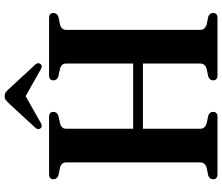

<svg xmlns="http://www.w3.org/2000/svg" viewBox="-83 -841 924 798"><g transform="rotate(-90 379.0 -442.0)"><path d="M243 -71Q243 -52 266 -45L297.5 -38.5Q313 -32.5 313 -18.5Q313 0 292 0H54.5Q33 0 33 -18.5Q33 -32.5 48.5 -38.5L80.5 -45Q103 -52 103 -71V-629.5Q103 -648.5 81.5 -654.5L48.5 -661.5Q33 -667.5 33 -681.5Q33 -700 54.5 -700H292Q313 -700 313 -681.5Q313 -667.5 297.5 -661.5L265 -654.5Q243 -648.5 243 -629.5V-350.5H514V-629.5Q514 -648.5 492.5 -654.5L460 -661.5Q444 -667.5 444 -681.5Q444 -700 465.5 -700H703Q724 -700 724 -681.5Q724 -667.5 708.5 -661.5L676 -654.5Q654 -648.5 654 -629.5V-71Q654 -52 677 -45L708.5 -38.5Q724 -32.5 724 -18.5Q724 0 703 0H465.5Q444 0 444 -18.5Q444 -32.5 460 -38.5L491.5 -45Q514 -52 514 -71V-310H243ZM271.5 -737Q255 -726 245.5 -734.5Q242 -737.5 241.5 -744Q241 -750.5 247.5 -757.5L345 -863.5Q354 -873 360.8 -878.8Q367.5 -884.5 378 -884.5Q389 -884.5 396 -879Q403 -873.5 411.5 -863.5L509.5 -757.5Q516 -750.5 515.2 -744.2Q514.5 -738 511 -734.5Q502 -726 485.5 -737L378.5 -797.5Z"/></g></svg>

Font: Fraunces 144pt Soft SemiBold
Style: Regular
Weight: 600
Version: Version 1.000;[b76b70a41]